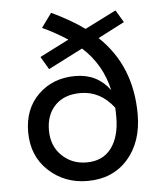

<svg xmlns="http://www.w3.org/2000/svg" viewBox="-53 -779 706 838"><g transform="rotate(-5 300.0 -360.5)"><path d="M297 12Q197 12 127 -53Q57 -118 57 -223Q57 -325 121 -387Q185 -449 283 -449Q379 -449 434 -374Q409 -488 323 -566L172 -489L139 -545L267 -610Q213 -645 157 -671L202 -733Q287 -693 346 -650L483 -719L515 -665L399 -605Q540 -472 540 -259Q540 -138 474 -63Q408 12 297 12ZM300 -69Q371 -69 408.5 -119Q446 -169 446 -255Q446 -283 445 -296Q386 -373 299 -373Q228 -373 188 -332Q148 -291 148 -223Q148 -154 192 -111.5Q236 -69 300 -69Z"/></g></svg>

Font: TypoPRO Source Code Pro
Style: Regular
Weight: 500
Monospace: yes
Designer: Paul D. Hunt, Teo Tuominen
Foundry: Adobe Systems Incorporated
Version: Version 2.010;PS 1.0;hotconv 1.0.84;makeotf.lib2.5.63406